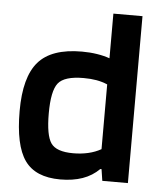

<svg xmlns="http://www.w3.org/2000/svg" viewBox="-50 -709 641 762"><g transform="rotate(5 270.5 -328.0)"><path d="M371 -665H487V0H385L378 -46H373Q345 -18 306.5 -4.5Q268 9 218 9Q119 9 76.5 -51Q34 -111 34 -248Q34 -383 86.5 -443.5Q139 -504 260 -504Q292 -504 320.5 -499.5Q349 -495 371 -487ZM276 -400Q199 -400 174.5 -369Q150 -338 150 -248Q150 -161 171.5 -130Q193 -99 260 -99Q292 -99 320 -105.5Q348 -112 371 -125V-383Q350 -392 327 -396Q304 -400 276 -400Z"/></g></svg>

Font: Blinker SemiBold
Style: Regular
Weight: 600
Designer: Juergen Huber
Foundry: supertype
Version: Version 1.015;PS 1.15;hotconv 1.0.88;makeotf.lib2.5.647800